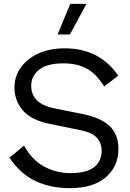

<svg xmlns="http://www.w3.org/2000/svg" viewBox="-20 -966 674 997"><path d="M345 -946H429L343 -787H279ZM317 -715Q497 -715 594 -573L521 -517Q481 -582 431 -609.5Q381 -637 309 -637Q224 -637 183 -604Q142 -571 142 -521Q142 -476 171 -446Q200 -416 264 -403L413 -373Q502 -355 548.5 -312Q595 -269 595 -193Q595 -102 529.5 -45.5Q464 11 342 11Q244 11 166 -25Q88 -61 29 -147L105 -210Q145 -136 208.5 -101.5Q272 -67 346 -67Q428 -67 468 -97.5Q508 -128 508 -185Q508 -221 484.5 -249Q461 -277 398 -290L237 -323Q140 -343 97.5 -394Q55 -445 55 -512Q55 -568 87 -614Q119 -660 177.5 -687.5Q236 -715 317 -715Z"/></svg>

Font: Prodigy Sans
Style: Regular
Weight: 400
Designer: Wei Huang
Foundry: Wei Huang
Version: Version 1.003; ttfautohint (v1.8.3)